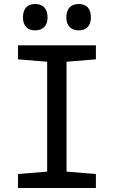

<svg xmlns="http://www.w3.org/2000/svg" viewBox="-20 -941 570 961"><path d="M374 -789C411 -789 435 -810 435 -854C435 -900 411 -921 374 -921C337 -921 312 -900 312 -854C312 -811 336 -789 374 -789ZM156 -789C193 -789 218 -810 218 -854C218 -900 193 -921 156 -921C119 -921 95 -900 95 -854C95 -811 118 -789 156 -789ZM70 0H460V-70L313 -82V-632L460 -644V-714H70V-644L216 -632V-82L70 -70Z"/></svg>

Font: Noto Sans Mono Condensed Medium
Style: Regular
Weight: 500
Width: 3
Designer: Monotype Design Team
Foundry: Monotype Imaging Inc.
Version: Version 2.014